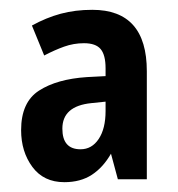

<svg xmlns="http://www.w3.org/2000/svg" viewBox="-20 -742 363 391"><path d="M168 -722Q279 -722 279 -597V-377H220L206 -429Q190 -401 167 -386Q144 -371 111 -371Q69 -371 46 -402Q23 -433 23 -477Q23 -534 59.5 -557.5Q96 -581 157 -585L195 -587V-603Q195 -630 185 -642Q175 -654 151 -654Q130 -654 110.5 -647Q91 -640 70 -629L45 -690Q74 -706 103.5 -714Q133 -722 168 -722ZM166 -532Q107 -526 107 -480Q107 -438 144 -438Q167 -438 181 -459Q195 -480 195 -516V-535Z"/></svg>

Font: Noto Sans Bengali ExtraCondensed SemiBold
Style: Regular
Weight: 600
Width: 2
Designer: Joana Ranito - Universal Thirst; Jelle Bosma - Monotype Design Team
Foundry: Universal Thirst ehf.
Version: Version 3.000; ttfautohint (v1.8.4.7-5d5b)